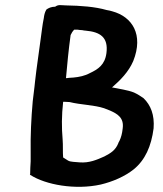

<svg xmlns="http://www.w3.org/2000/svg" viewBox="-20 -733 634 745"><path d="M138 -583C131 -528 122 -472 116 -417L114 -398L107 -340C101 -273 98 -206 99 -144V-107C98 -91 97 -73 97 -57L96 -55L98 -54C157 -16 272 5 371 -17C417 -28 464 -48 499 -76C543 -112 567 -165 576 -235C580 -287 565 -325 537 -352C526 -360 513 -368 500 -374C475 -384 442 -388 414 -394C414 -394 415 -394 416 -395C447 -422 479 -454 497 -496C538 -599 493 -668 416 -689C408 -691 403 -693 394 -694C349 -707 293 -711 237 -712L217 -713C208 -714 201 -712 194 -707C180 -707 167 -702 159 -695V-694C154 -686 151 -673 150 -663C144 -635 142 -609 138 -583ZM254 -597C257 -604 262 -612 268 -618H280C287 -617 293 -616 299 -616C303 -615 310 -614 313 -614C368 -609 401 -589 393 -527C387 -481 360 -464 328 -449C310 -439 287 -434 264 -432C258 -432 253 -431 249 -431H248C247 -431 236 -429 236 -430C241 -486 246 -539 254 -597ZM225 -338H231C237 -338 243 -337 250 -337C294 -326 345 -326 384 -313L407 -304C436 -291 462 -276 456 -234L454 -220C451 -203 446 -190 439 -178V-177C428 -150 410 -139 385 -126C356 -113 326 -100 289 -103C272 -105 254 -104 244 -110C238 -114 231 -118 225 -122C223 -143 225 -169 223 -192C219 -238 219 -284 225 -338Z"/></svg>

Font: Hussar Pisanka
Style: SbdKur
Weight: 600
Designer: Robert Jablonski
Foundry: Cannot Into Space Fonts
Version: Version 1.070